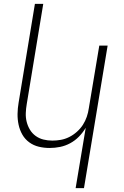

<svg xmlns="http://www.w3.org/2000/svg" viewBox="-20 -755 640 990"><path d="M370 215 422 -96Q407 -71 387 -50.5Q367 -30 342 -16.5Q317 -3 290 2.5Q263 8 236 8Q207 8 180 1.5Q153 -5 131 -21Q109 -37 95.5 -60.5Q82 -84 76 -111.5Q70 -139 70.5 -168Q71 -197 76 -226L160 -735H203L118 -219Q114 -196 113 -172.5Q112 -149 117.5 -127Q123 -105 134.5 -86Q146 -67 164 -54Q182 -41 204 -35.5Q226 -30 250 -30Q272 -30 294 -34Q316 -38 337 -48.5Q358 -59 376.5 -75.5Q395 -92 407.5 -111.5Q420 -131 427.5 -153Q435 -175 438 -197L492 -520H535L413 215Z"/></svg>

Font: Iosevka XLt Ex Obl
Style: Regular
Weight: 200
Width: 7
Italic angle: -9°
Monospace: yes
Designer: Belleve Invis
Foundry: Belleve Invis
Version: Version 32.5.0; ttfautohint (v1.8.4)